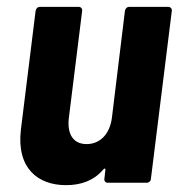

<svg xmlns="http://www.w3.org/2000/svg" viewBox="-20 -534 524 561"><path d="M345 -502 307 -190C301 -143 273 -113 233 -113C194 -113 176 -142 181 -188L220 -502C221 -509 216 -514 210 -514H97C90 -514 85 -509 84 -502L41 -155C28 -43 90 7 173 7C218 7 255 -7 282 -39C286 -43 288 -42 288 -38L285 -12C284 -5 288 0 295 0H408C415 0 421 -5 421 -12L482 -502C483 -509 478 -514 471 -514H358C351 -514 346 -509 345 -502Z"/></svg>

Font: Barlow Semi Condensed
Style: Bold Italic
Weight: 700
Width: 4
Italic angle: -7°
Designer: Jeremy Tribby
Foundry: Tribby Type
Version: Version 1.422;hotconv 1.0.109;makeotfexe 2.5.65596